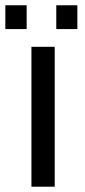

<svg xmlns="http://www.w3.org/2000/svg" viewBox="-24 -705 322 725"><path d="M94.7 0V-528.3H182.6V0ZM188.5 -595.2V-685.1H268.1V-595.2ZM-3.9 -595.2V-685.1H76.7V-595.2Z"/></svg>

Font: Liberation Sans
Style: Regular
Weight: 400
Designer: Steve Matteson
Foundry: Ascender Corporation
Version: Version 2.00.1